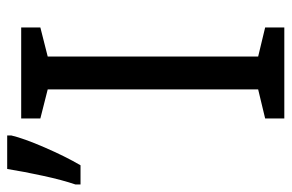

<svg xmlns="http://www.w3.org/2000/svg" viewBox="-172 -636 792 521"><g transform="rotate(-90 223.5 -376.0)"><path d="M162 0V-52L241 -71V-642L162 -662V-714H409V-662L330 -642V-71L409 -52V0ZM-17 -567Q-5 -602 6.5 -655Q18 -708 25 -752H116V-741Q108 -707 83.5 -650.5Q59 -594 35 -553H-17Z"/></g></svg>

Font: Noto Sans Display
Style: Regular
Weight: 400
Designer: Monotype Design team
Foundry: Monotype Imaging Inc.
Version: Version 1.000